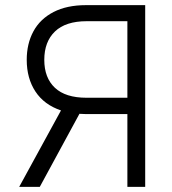

<svg xmlns="http://www.w3.org/2000/svg" viewBox="-20 -727 669 747"><path d="M475.6 0V-283.2H313.5L289.1 -284.2L134.8 0H54.7L217.3 -297.4Q151.9 -319.3 117.9 -370.8Q84 -422.4 84 -494.1Q84 -557.1 110.1 -605.2Q136.2 -653.3 188.2 -680.2Q240.2 -707 314.5 -707H544.9V0ZM316.4 -346.7H475.6V-644.5H317.4Q235.4 -644.5 193.8 -604.5Q152.3 -564.5 152.3 -494.1Q152.3 -424.3 193.6 -385.5Q234.9 -346.7 316.4 -346.7Z"/></svg>

Font: Pretendard Light
Style: Regular
Weight: 300
Designer: Base glyphs from Inter by Rasmus Andersson; Hangeul glyphs from Noto Sans CJK(Source Han Sans) by Jang Soo-young and Kan
Foundry: Kil Hyung-jin
Version: Version 1.309